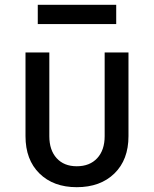

<svg xmlns="http://www.w3.org/2000/svg" viewBox="-20 -768 640 798"><path d="M299 10Q202 10 144 -47Q86 -104 86 -202V-550H185V-202Q185 -144 215.5 -110.5Q246 -77 299 -77Q353 -77 384 -110.5Q415 -144 415 -202V-550H514V-202Q514 -104 455.5 -47Q397 10 299 10ZM137 -668V-748H463V-668Z"/></svg>

Font: JetBrains Mono NL Medium
Style: Regular
Weight: 500
Monospace: yes
Designer: Philipp Nurullin, Konstantin Bulenkov
Foundry: JetBrains
Version: Version 2.305; ttfautohint (v1.8.4.7-5d5b)